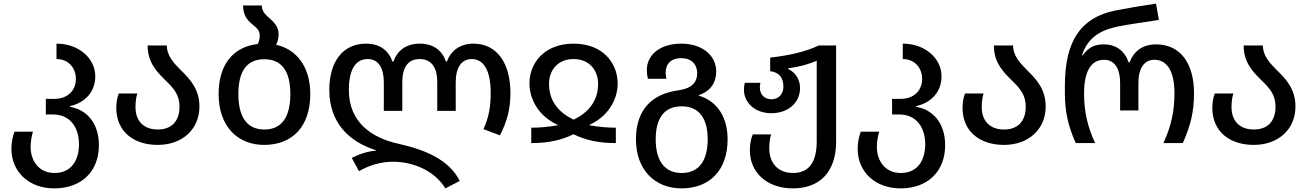

<svg xmlns="http://www.w3.org/2000/svg" viewBox="-20 -790 7225 1060"><path d="M280 250C430 250 526 156 526 12C526 -119 450 -187 366 -200V-204C450 -223 506 -283 506 -369C506 -466 417 -549 292 -549V-464C359 -464 399 -414 399 -354C399 -301 365 -244 277 -244H233V-158H273C366 -158 416 -88 416 6C416 95 374 165 281 165C192 165 149 95 149 21C149 -6 155 -42 162 -63H60C51 -39 43 -5 43 32C43 156 137 250 280 250Z M851 10C985 10 1081 -75 1081 -202C1081 -297 1030 -352 981 -400C939 -442 901 -482 901 -539H795C795 -440 851 -389 899 -341C937 -304 971 -267 971 -202C971 -119 926 -75 851 -75C776 -75 728 -119 728 -199C728 -228 732 -255 738 -274H636C628 -255 622 -227 622 -195C622 -61 721 10 851 10Z M1504 -543C1513 -559 1518 -578 1518 -602C1518 -644 1491 -669 1465 -692C1443 -710 1426 -730 1425 -760H1322C1322 -697 1354 -671 1381 -649C1400 -634 1414 -619 1414 -594C1414 -574 1409 -558 1403 -547C1268 -532 1187 -434 1187 -271C1187 -91 1293 10 1438 10C1594 10 1693 -91 1693 -271C1693 -422 1617 -518 1504 -543ZM1440 -75C1340 -75 1296 -149 1296 -271C1296 -392 1339 -463 1439 -463C1539 -463 1583 -392 1583 -271C1583 -149 1539 -75 1440 -75Z M2439 250 2518 209C2460 90 2321 35 2181 4C2031 -29 1906 -115 1906 -293C1906 -409 1945 -464 2010 -464C2072 -464 2099 -411 2099 -335V-178H2201V-337C2201 -417 2232 -464 2297 -464C2367 -464 2394 -410 2394 -337V-178H2496V-335C2496 -418 2528 -464 2584 -464C2650 -464 2689 -402 2689 -277C2689 -202 2679 -142 2649 -77L2740 -43C2779 -117 2798 -189 2798 -277C2798 -438 2726 -549 2594 -549C2520 -549 2470 -511 2447 -450H2442C2421 -512 2373 -549 2297 -549C2223 -549 2174 -512 2152 -450H2147C2125 -511 2078 -549 2001 -549C1870 -549 1798 -446 1798 -294C1798 -109 1911 -6 2055 39V42C2009 45 1960 62 1922 82L1962 155C2018 123 2080 103 2150 103C2260 103 2378 151 2439 250Z M2913 0C3007 0 3080 -16 3146 -49C3213 -16 3286 0 3380 0V-85C3330 -85 3291 -89 3235 -98V-101C3338 -148 3390 -241 3390 -329C3390 -441 3309 -549 3147 -549C2984 -549 2903 -441 2903 -329C2903 -241 2955 -148 3058 -101V-98C3001 -89 2962 -85 2913 -85ZM3147 -129C3065 -169 3011 -231 3011 -327C3011 -402 3059 -464 3147 -464C3234 -464 3282 -402 3282 -327C3282 -231 3228 -169 3147 -129Z M3742 250C3899 250 3997 149 3997 -21C3997 -133 3948 -229 3838 -262V-265C3905 -287 3934 -336 3934 -396C3934 -484 3857 -549 3741 -549C3626 -549 3551 -489 3551 -403C3551 -388 3553 -372 3557 -355H3659C3657 -367 3655 -378 3655 -388C3655 -438 3685 -469 3741 -469C3797 -469 3829 -435 3829 -386C3829 -335 3799 -301 3723 -291C3581 -271 3491 -186 3491 -21C3491 149 3597 250 3742 250ZM3744 165C3644 165 3600 91 3600 -21C3600 -132 3643 -203 3743 -203C3843 -203 3887 -132 3887 -21C3887 91 3843 165 3744 165Z M4357 250C4509 250 4596 156 4596 -8V-539H4500C4426 -503 4330 -483 4232 -472V-397C4279 -391 4305 -364 4305 -311C4305 -272 4280 -242 4239 -242C4200 -242 4175 -268 4175 -308C4175 -315 4176 -323 4178 -333H4092C4089 -321 4087 -308 4087 -296C4087 -221 4150 -165 4239 -165C4330 -165 4397 -222 4397 -304C4397 -354 4368 -393 4331 -409V-413C4388 -420 4442 -434 4489 -455V-10C4489 96 4453 165 4358 165C4269 165 4227 103 4227 30C4227 1 4230 -25 4237 -48H4136C4126 -24 4120 2 4120 41C4120 163 4215 250 4357 250Z M4952 250C5102 250 5198 156 5198 12C5198 -119 5122 -187 5038 -200V-204C5122 -223 5178 -283 5178 -369C5178 -466 5089 -549 4964 -549V-464C5031 -464 5071 -414 5071 -354C5071 -301 5037 -244 4949 -244H4905V-158H4945C5038 -158 5088 -88 5088 6C5088 95 5046 165 4953 165C4864 165 4821 95 4821 21C4821 -6 4827 -42 4834 -63H4732C4723 -39 4715 -5 4715 32C4715 156 4809 250 4952 250Z M5523 10C5657 10 5753 -75 5753 -202C5753 -297 5702 -352 5653 -400C5611 -442 5573 -482 5573 -539H5467C5467 -440 5523 -389 5571 -341C5609 -304 5643 -267 5643 -202C5643 -119 5598 -75 5523 -75C5448 -75 5400 -119 5400 -199C5400 -228 5404 -255 5410 -274H5308C5300 -255 5294 -227 5294 -195C5294 -61 5393 10 5523 10Z M5919 0H6026C5984 -92 5965 -171 5965 -275C5965 -398 6005 -460 6075 -460C6136 -460 6164 -407 6164 -333V-180H6265V-333C6265 -413 6297 -460 6353 -460C6426 -460 6464 -392 6464 -276C6464 -172 6445 -92 6403 0H6510C6552 -94 6572 -171 6572 -276C6572 -435 6500 -545 6363 -545C6289 -545 6239 -508 6217 -446H6211C6190 -508 6142 -545 6074 -545C6032 -545 5993 -535 5957 -484H5953C5988 -593 6071 -627 6153 -644C6207 -655 6303 -668 6378 -680L6362 -770C6286 -759 6210 -746 6138 -732C5945 -693 5859 -562 5859 -316V-277C5859 -174 5877 -94 5919 0Z M6902 10C7036 10 7132 -75 7132 -202C7132 -297 7081 -352 7032 -400C6990 -442 6952 -482 6952 -539H6846C6846 -440 6902 -389 6950 -341C6988 -304 7022 -267 7022 -202C7022 -119 6977 -75 6902 -75C6827 -75 6779 -119 6779 -199C6779 -228 6783 -255 6789 -274H6687C6679 -255 6673 -227 6673 -195C6673 -61 6772 10 6902 10Z"/></svg>

Font: Noto Sans Georgian Medium
Style: Regular
Weight: 500
Designer: Monotype Design Team, Akaki Razmadze
Foundry: Google LLC
Version: Version 2.005